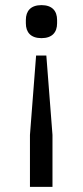

<svg xmlns="http://www.w3.org/2000/svg" viewBox="-20 -548 324 750"><path d="M185 182V-21L161 -331H121L97 -21V182ZM142 -399C184 -399 203 -422 203 -457V-470C203 -505 184 -528 142 -528C100 -528 81 -505 81 -470V-457C81 -422 100 -399 142 -399Z"/></svg>

Font: LVC Sans
Style: Regular
Weight: 400
Designer: Mike Abbink, Paul van der Laan, Pieter van Rosmalen
Foundry: Bold Monday
Version: Version 3.0